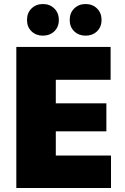

<svg xmlns="http://www.w3.org/2000/svg" viewBox="-20 -933 620 953"><path d="M61 -700H529V-537H257V-420H508V-281H257V-161H531V0H61ZM326 -834Q326 -869 348.5 -891Q371 -913 405 -913Q439 -913 461.5 -891Q484 -869 484 -834Q484 -799 461.5 -777.5Q439 -756 405 -756Q371 -756 348.5 -777.5Q326 -799 326 -834ZM114 -834Q114 -869 136.5 -891Q159 -913 193 -913Q227 -913 249.5 -891Q272 -869 272 -834Q272 -799 249.5 -777.5Q227 -756 193 -756Q159 -756 136.5 -777.5Q114 -799 114 -834Z"/></svg>

Font: Chess Sans ExtraBold
Style: Regular
Weight: 800
Designer: Wolf Bōese
Foundry: Wolf Bōese
Version: Version 7.223